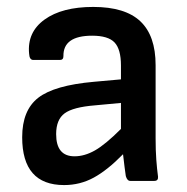

<svg xmlns="http://www.w3.org/2000/svg" viewBox="-20 -522 539 554"><path d="M165 12Q44 12 44 -126Q44 -204 90.5 -240Q137 -276 251 -286L329 -293V-333Q329 -380 310.5 -399.5Q292 -419 246 -419Q162 -419 163 -360Q163 -349 153 -349H76Q65 -349 64 -367Q58 -429 108.5 -465.5Q159 -502 249 -502Q341 -502 385 -460.5Q429 -419 429 -334V-123Q429 -88 431 -61Q433 -34 436 -12Q437 0 425 0H356Q347 0 343 -14Q342 -21 339.5 -39.5Q337 -58 335 -77Q290 -31 250.5 -9.5Q211 12 165 12ZM142 -135Q142 -71 195 -71Q224 -71 254 -88Q284 -105 329 -150V-225L254 -218Q191 -213 166.5 -195Q142 -177 142 -135Z"/></svg>

Font: Sofia Sans SemiBold
Style: Regular
Weight: 600
Designer: Botio Nikoltchev, Ani Petrova
Foundry: lettersoup
Version: Version 4.101; ttfautohint (v1.8.4.7-5d5b)